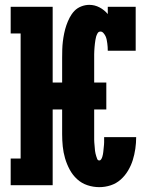

<svg xmlns="http://www.w3.org/2000/svg" viewBox="-20 -763 640 791"><path d="M389 8Q364 8 340 0Q316 -8 297.5 -25Q279 -42 267 -64.5Q255 -87 248 -111Q241 -135 238.5 -160Q236 -185 236 -210V-312H197V0H24V-110H65V-625H24V-735H197V-423H236V-525Q236 -542 236.5 -559Q237 -576 239 -592.5Q241 -609 244.5 -626Q248 -643 253.5 -659Q259 -675 267 -690.5Q275 -706 286.5 -718Q298 -730 314.5 -736.5Q331 -743 348 -743Q370 -743 390 -732.5Q410 -722 424 -705V-735H539V-554H424Q424 -562 423.5 -569.5Q423 -577 422 -584.5Q421 -592 419.5 -599.5Q418 -607 415 -613.5Q412 -620 406.5 -626.5Q401 -633 394 -633Q386 -633 382 -626Q378 -619 376 -612Q374 -605 373 -598Q372 -591 371 -583.5Q370 -576 369.5 -568.5Q369 -561 368.5 -554Q368 -547 368 -539.5Q368 -532 368 -525V-423H418V-312H368V-210Q368 -205 368 -199Q368 -193 368 -187.5Q368 -182 368.5 -176Q369 -170 369.5 -164.5Q370 -159 370.5 -153Q371 -147 371.5 -141.5Q372 -136 373.5 -130.5Q375 -125 376.5 -119.5Q378 -114 380.5 -108Q383 -102 389 -102Q394 -102 397 -107Q400 -112 401.5 -117Q403 -122 404 -127Q405 -132 405.5 -137Q406 -142 406.5 -147Q407 -152 407.5 -157Q408 -162 408.5 -167Q409 -172 409 -177Q409 -182 409 -187.5Q409 -193 409 -198H541Q541 -174 537.5 -150Q534 -126 527 -103.5Q520 -81 507.5 -60Q495 -39 477 -23Q459 -7 436 0.5Q413 8 389 8Z"/></svg>

Font: Iosevka Curly Slab XBdEx
Style: Regular
Weight: 800
Width: 7
Monospace: yes
Designer: Belleve Invis
Foundry: Belleve Invis
Version: Version 11.0.0; ttfautohint (v1.8.3)